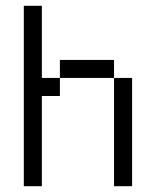

<svg xmlns="http://www.w3.org/2000/svg" viewBox="-20 -645 540 665"><path d="M62.5 -625Q62.5 -625 62.5 0H125V-312.5H187.5V-375H125Q125 -375 125 -625ZM375 -375Q375 -375 375 0H437.5Q437.5 0 437.5 -375ZM187.5 -375H375V-437.5H187.5Z"/></svg>

Font: Unifont
Style: Regular
Weight: 500
Version: Version 15.1.04